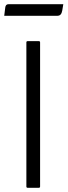

<svg xmlns="http://www.w3.org/2000/svg" viewBox="-20 -970 320 910"><path d="M111 -80Q105 -80 105 -86V-769Q105 -775 111 -775H164Q170 -775 170 -769V-86Q170 -80 164 -80ZM5 -935Q7 -950 20 -950H280L275 -920Q273 -908 267.5 -901.5Q262 -895 250 -895H0Z"/></svg>

Font: Gowun Dodum
Style: Regular
Weight: 400
Designer: Yanghee Ryu
Foundry: Yanghee Ryu
Version: Version 2.000